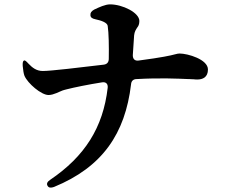

<svg xmlns="http://www.w3.org/2000/svg" viewBox="-20 -804 1040 879"><path d="M90 -527C85 -525 83 -517 84 -502C86 -483 88 -467 92 -457C107 -422 169 -369 202 -369C215 -369 226 -373 239 -378C249 -382 256 -386 267 -390C272 -392 278 -393 285 -395C320 -404 384 -417 447 -427C465 -430 475 -420 473 -402C452 -220 368 -88 210 19C196 28 192 38 198 47C203 56 213 57 227 52C449 -39 553 -192 580 -418C581 -433 590 -442 606 -442C713 -448 792 -444 842 -442H847C851 -442 856 -441 867 -441C873 -440 879 -440 883 -440C908 -440 932 -450 932 -486C932 -532 840 -559 802 -559C796 -559 792 -558 780 -555C762 -550 722 -541 616 -527C598 -524 588 -533 588 -551C590 -582 592 -614 594 -642C596 -660 602 -668 609 -679C613 -684 618 -692 618 -708C618 -746 541 -784 484 -784C462 -784 434 -771 411 -760C399 -753 393 -746 394 -735C394 -725 401 -719 416 -716C444 -710 470 -701 473 -686C478 -653 479 -592 478 -535C478 -519 470 -510 455 -508C346 -495 213 -479 176 -479C147 -479 128 -494 110 -513C100 -524 94 -529 90 -527Z"/></svg>

Font: 寒蝉锦书宋Pro Soft
Style: Regular
Weight: 700
Designer: 寒蝉锦书宋{Warren} 思源宋体{Ryoko NISHIZUKA 西塚涼子 (kana & ideographs); Frank Grießhammer (Latin, Greek & Cyrillic); Wenlong ZHANG 
Foundry: Adobe & ChillType
Version: Version 2.000;Glyphs 3.1.1 (3135)